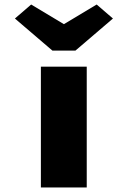

<svg xmlns="http://www.w3.org/2000/svg" viewBox="-20 -830 564 850"><path d="M161 0V-535H364V0ZM212 -606 46 -748 118 -810 278 -714H248L408 -810L480 -748L314 -606Z"/></svg>

Font: Lexend Peta Black
Style: Regular
Weight: 900
Version: Version 1.007